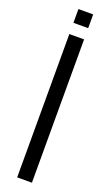

<svg xmlns="http://www.w3.org/2000/svg" viewBox="-191 -1045 622 1082"><g transform="rotate(20 120.0 -504.5)"><path d="M75.7 0V-859.4H164.1V0ZM75.7 -926.8V-1009.3H164.1V-926.8Z"/></g></svg>

Font: AntonioLight
Style: Regular
Weight: 300
Designer: Vernon Adams
Foundry: Vernon Adams
Version: Version 1.002